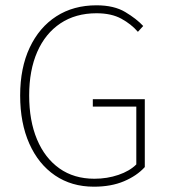

<svg xmlns="http://www.w3.org/2000/svg" viewBox="-20 -692 640 724"><path d="M334 12Q250 12 187.5 -30.5Q125 -73 90.5 -150.5Q56 -228 56 -332Q56 -436 92 -512.5Q128 -589 192.5 -630.5Q257 -672 344 -672Q410 -672 452.5 -646.5Q495 -621 520 -594L500 -572Q475 -601 437.5 -621.5Q400 -642 344 -642Q265 -642 208 -604Q151 -566 120.5 -496.5Q90 -427 90 -332Q90 -237 119.5 -166.5Q149 -96 204 -57Q259 -18 336 -18Q384 -18 426.5 -32.5Q469 -47 494 -72V-290H330V-318H526V-62Q496 -29 447.5 -8.5Q399 12 334 12Z"/></svg>

Font: Assistant ExtraLight
Style: Regular
Weight: 200
Designer: Hebrew By Ben Nathan, Latin by Paul Hunt
Version: Version 3.000